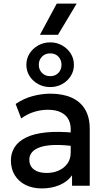

<svg xmlns="http://www.w3.org/2000/svg" viewBox="-20 -1039 592 1074"><path d="M214 15Q162.5 15 123.5 -4.2Q84.5 -23.5 62.8 -58.8Q41 -94 41 -142Q41 -182.5 61.5 -215.2Q82 -248 125.2 -269.5Q168.5 -291 236.5 -298.2Q304.5 -305.5 400 -296L402 -220Q334 -229.5 285 -228Q236 -226.5 204.8 -215.8Q173.5 -205 158.8 -187.2Q144 -169.5 144 -146.5Q144 -110.5 169.8 -91Q195.5 -71.5 240.5 -71.5Q279 -71.5 309.5 -85.5Q340 -99.5 357.8 -125Q375.5 -150.5 375.5 -185V-316.5Q375.5 -349.5 361.5 -373.8Q347.5 -398 319 -411.5Q290.5 -425 248 -425Q209 -425 171 -413.2Q133 -401.5 98.5 -376.5L67.5 -457.5Q114 -489 164.5 -502Q215 -515 261.5 -515Q330.5 -515 379.8 -493.2Q429 -471.5 455.5 -427.8Q482 -384 482 -317.5V0H383V-58.5Q358 -23 313.5 -4Q269 15 214 15ZM261 -552Q224 -552 193.8 -568.5Q163.5 -585 145.5 -613.2Q127.5 -641.5 127.5 -676.5Q127.5 -711.5 145.5 -739.8Q163.5 -768 193.8 -785Q224 -802 261 -802Q297.5 -802 327.5 -785Q357.5 -768 375.5 -739.8Q393.5 -711.5 393.5 -676.5Q393.5 -641.5 375.5 -613.2Q357.5 -585 327.5 -568.5Q297.5 -552 261 -552ZM261 -613Q289.5 -613 306.8 -631.2Q324 -649.5 324 -676.5Q324 -703.5 306.8 -722Q289.5 -740.5 261 -740.5Q232.5 -740.5 214.8 -722Q197 -703.5 197 -676.5Q197 -649.5 214.8 -631.2Q232.5 -613 261 -613ZM203.5 -844.5 297.5 -1019H409L304.5 -844.5Z"/></svg>

Font: Geologica Roman
Style: Regular
Weight: 400
Designer: Sindre Bremnes, Frode Helland
Foundry: Monokrom Skriftforlag AS
Version: Version 1.010;gftools[0.9.28]